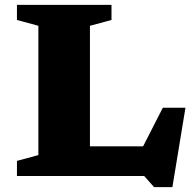

<svg xmlns="http://www.w3.org/2000/svg" viewBox="-20 -727 808 793"><path d="M692 46H616.5L575.5 0H50V-62.5L138.5 -86.5V-620.5L50 -644.5V-707H440.5V-644.5L351.5 -620.5V-122.5H571L652.5 -282H746Z"/></svg>

Font: Newsreader Caption
Style: Bold
Weight: 700
Designer: Hugues Gentile
Foundry: Production Type
Version: Version 1.001